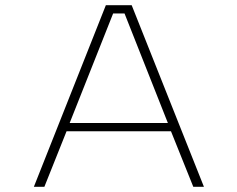

<svg xmlns="http://www.w3.org/2000/svg" viewBox="-20 -720 915 740"><path d="M766 0H725L639 -214H236.5L151 0H110.5L388 -700H487.5ZM416 -668 248.5 -246H627L460 -668Z"/></svg>

Font: Trispace SemiExpanded Thin
Style: Regular
Weight: 100
Width: 6
Designer: Tyler Finck
Foundry: Etcetera Type Company
Version: Version 1.210; ttfautohint (v1.8.3)